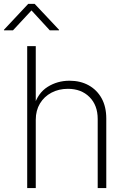

<svg xmlns="http://www.w3.org/2000/svg" viewBox="-52 -964 652 984"><path d="M131.3 -350.1V0H87.4V-727.5H131.3V-420.4H122.1Q142.1 -487.3 192.1 -518.8Q242.2 -550.3 304.2 -550.3Q359.9 -550.3 402.3 -526.9Q444.8 -503.4 468.8 -460.2Q492.7 -417 492.7 -356.4V0H448.7V-354Q448.7 -424.8 406.5 -466.8Q364.3 -508.8 295.9 -508.8Q249 -508.8 211.7 -489Q174.3 -469.2 152.8 -433.6Q131.3 -397.9 131.3 -350.1ZM14.6 -808.6H-31.7V-811.5L92.8 -944.3H125.5L250.5 -811.5V-808.6H203.1L109.4 -910.6Z"/></svg>

Font: Inter 16pt ExtraLight
Style: Regular
Weight: 250
Version: Version 4.001;git-66647c0bb